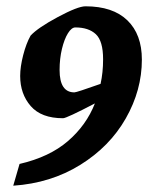

<svg xmlns="http://www.w3.org/2000/svg" viewBox="-20 -500 488 609"><path d="M430 -311Q430 -214 379 -124.5Q328 -35 234.5 23Q141 81 22 89L42 20Q137 -2 195.5 -52.5Q254 -103 281 -172Q191 -125 180 -125Q111 -125 77.5 -163.5Q44 -202 44 -259Q44 -288 53.5 -325Q63 -362 77 -387Q100 -412 163.5 -446Q227 -480 251 -480Q338 -480 384 -435.5Q430 -391 430 -311ZM299 -234Q307 -270 307 -312Q307 -370 284 -391.5Q261 -413 219 -413Q207 -413 195.5 -394.5Q184 -376 176.5 -345Q169 -314 169 -278Q169 -207 216 -207Q223 -207 299 -234Z"/></svg>

Font: Grenze SemiBold
Style: Italic
Weight: 600
Italic angle: -10°
Designer: Renata Polastri
Foundry: Omnibus-Type
Version: Version 1.002; ttfautohint (v1.8)